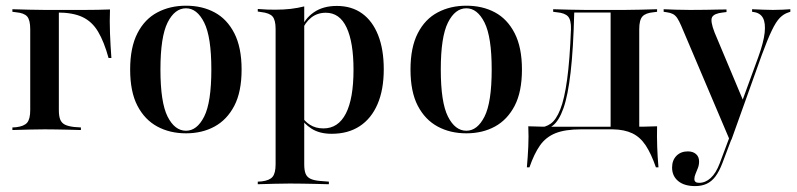

<svg xmlns="http://www.w3.org/2000/svg" viewBox="-20 -447 2740 660"><path d="M83.9 -207.3V-346.8Q83.9 -378.2 73.4 -390.3Q62.9 -402.4 35.5 -404.8L22.6 -406.5V-415.3Q54.8 -414.5 80.2 -413.7Q105.6 -412.9 133.1 -412.9L182.3 -412.1V-207.3ZM133.1 -404V-412.9H175.8H272.6Q293.5 -412.9 315.3 -413.3Q337.1 -413.7 358.1 -414.5Q356.5 -374.2 358.1 -332.7Q359.7 -291.1 362.9 -247.6H353.2Q337.9 -303.2 317.3 -337.9Q296.8 -372.6 263.7 -388.3Q230.6 -404 175.8 -404ZM133.1 -2.4Q105.6 -2.4 80.2 -1.6Q54.8 -0.8 22.6 0V-8.9L35.5 -9.7Q62.9 -12.9 73.4 -25.4Q83.9 -37.9 83.9 -68.5V-207.3H182.3V-68.5Q182.3 -47.6 187.1 -35.9Q191.9 -24.2 203.2 -18.5Q214.5 -12.9 234.7 -10.5L258.1 -8.9V0Q233.9 -0.8 213.3 -1.2Q192.7 -1.6 173.4 -2Q154 -2.4 133.1 -2.4Z M619.4 11.3Q563.7 11.3 520.6 -12.1Q477.4 -35.5 452.4 -83.5Q427.4 -131.5 427.4 -208.1Q427.4 -283.9 452.4 -332.7Q477.4 -381.5 521 -404.4Q564.5 -427.4 619.4 -427.4Q675 -427.4 717.7 -404.4Q760.5 -381.5 785.5 -332.7Q810.5 -283.9 810.5 -208.1Q810.5 -131.5 785.5 -83.5Q760.5 -35.5 717.7 -12.1Q675 11.3 619.4 11.3ZM619.4 2.4Q657.3 2.4 681.9 -46.4Q706.5 -95.2 706.5 -208.1Q706.5 -320.2 681.9 -369.4Q657.3 -418.5 619.4 -418.5Q580.6 -418.5 556 -369.4Q531.5 -320.2 531.5 -208.1Q531.5 -95.2 556 -46.4Q580.6 2.4 619.4 2.4Z M976.6 183.9Q949.2 183.9 923.8 184.7Q898.4 185.5 866.1 186.3V177.4L879 176.6Q906.5 173.4 916.9 160.9Q927.4 148.4 927.4 117.7V-207.3H1025.8V117.7Q1025.8 138.7 1030.6 150.4Q1035.5 162.1 1047.6 167.7Q1059.7 173.4 1080.6 175L1110.5 177.4V186.3Q1084.7 185.5 1062.5 185.1Q1040.3 184.7 1019.8 184.3Q999.2 183.9 976.6 183.9ZM1137.9 -426.6Q1188.7 -426.6 1224.6 -400.8Q1260.5 -375 1279.8 -326.2Q1299.2 -277.4 1299.2 -208.9Q1299.2 -138.7 1277.8 -89.1Q1256.5 -39.5 1216.5 -13.3Q1176.6 12.9 1120.2 12.9Q1078.2 12.9 1050.8 -4.8Q1023.4 -22.6 1015.3 -41.9L1017.7 -47.6Q1025 -31.5 1044.8 -18.5Q1064.5 -5.6 1091.9 -5.6Q1142.7 -5.6 1169 -56.9Q1195.2 -108.1 1195.2 -207.3Q1195.2 -301.6 1171.4 -352.4Q1147.6 -403.2 1100 -403.2Q1071 -403.2 1050 -386.7Q1029 -370.2 1016.9 -340.3L1013.7 -345.2Q1026.6 -382.3 1058.5 -404.4Q1090.3 -426.6 1137.9 -426.6ZM927.4 -207.3V-347.6Q927.4 -378.2 916.9 -390.3Q906.5 -402.4 877.4 -405.6L866.1 -407.3V-416.1Q886.3 -414.5 899.6 -414.1Q912.9 -413.7 926.6 -413.7Q954.8 -413.7 979.4 -416.5Q1004 -419.4 1025.8 -425V-416.1V-207.3Z M1583.1 11.3Q1527.4 11.3 1484.3 -12.1Q1441.1 -35.5 1416.1 -83.5Q1391.1 -131.5 1391.1 -208.1Q1391.1 -283.9 1416.1 -332.7Q1441.1 -381.5 1484.7 -404.4Q1528.2 -427.4 1583.1 -427.4Q1638.7 -427.4 1681.5 -404.4Q1724.2 -381.5 1749.2 -332.7Q1774.2 -283.9 1774.2 -208.1Q1774.2 -131.5 1749.2 -83.5Q1724.2 -35.5 1681.5 -12.1Q1638.7 11.3 1583.1 11.3ZM1583.1 2.4Q1621 2.4 1645.6 -46.4Q1670.2 -95.2 1670.2 -208.1Q1670.2 -320.2 1645.6 -369.4Q1621 -418.5 1583.1 -418.5Q1544.4 -418.5 1519.8 -369.4Q1495.2 -320.2 1495.2 -208.1Q1495.2 -95.2 1519.8 -46.4Q1544.4 2.4 1583.1 2.4Z M1977.4 -2.4Q1922.6 -2.4 1889.5 10.9Q1856.5 24.2 1836.3 52.8Q1816.1 81.5 1800 128.2H1791.1Q1794.4 91.9 1796 56.9Q1797.6 21.8 1796 -12.9Q1816.9 -12.1 1838.7 -11.7Q1860.5 -11.3 1881.5 -11.3H1977.4H2098.4V-2.4ZM1829.8 1.6 1832.3 -8.9Q1854.8 -8.9 1873.4 -22.2Q1891.9 -35.5 1906 -71Q1920.2 -106.5 1929.4 -173.4Q1938.7 -240.3 1942.7 -346.8Q1943.5 -378.2 1932.7 -390.3Q1921.8 -402.4 1894.4 -404.8L1881.5 -406.5V-415.3Q1913.7 -414.5 1939.1 -413.7Q1964.5 -412.9 1991.9 -412.9H1995.2H2128.2Q2155.6 -412.9 2181 -413.7Q2206.5 -414.5 2238.7 -415.3V-406.5L2225.8 -404.8Q2199.2 -402.4 2188.3 -390.3Q2177.4 -378.2 2177.4 -346.8V-207.3H2079V-406.5L2082.3 -404H1950.8L1954 -405.6Q1950.8 -278.2 1941.5 -198.4Q1932.3 -118.5 1916.9 -75Q1901.6 -31.5 1879.8 -14.9Q1858.1 1.6 1829.8 1.6ZM2079 -2.4V-207.3H2177.4V-2.4ZM2079 -2.4 2079.8 -10.5 2158.1 -11.3H2087.1H2153.2Q2174.2 -11.3 2196 -11.7Q2217.7 -12.1 2238.7 -12.9Q2237.9 21.8 2239.1 56.9Q2240.3 91.9 2243.5 128.2H2234.7Q2218.5 81.5 2199.6 52.8Q2180.6 24.2 2153.6 11.3Q2126.6 -1.6 2087.1 -2.4Z M2487.9 33.1 2321.8 -358.1Q2314.5 -375 2308.1 -384.7Q2301.6 -394.4 2293.1 -398.8Q2284.7 -403.2 2272.6 -404.8L2261.3 -406.5V-415.3Q2279.8 -414.5 2302.8 -413.7Q2325.8 -412.9 2350.8 -412.9H2350H2355.6Q2383.1 -412.9 2406 -413.3Q2429 -413.7 2447.2 -414.1Q2465.3 -414.5 2477.4 -414.5V-405.6L2464.5 -404Q2434.7 -400.8 2427.8 -387.9Q2421 -375 2436.3 -335.5L2535.5 -99.2L2528.2 -91.1L2586.3 -250Q2604.8 -300.8 2608.5 -334.3Q2612.1 -367.7 2602.8 -385.1Q2593.5 -402.4 2571 -405.6L2565.3 -406.5V-415.3Q2585.5 -414.5 2603.6 -413.7Q2621.8 -412.9 2637.1 -412.9Q2655.6 -412.9 2670.2 -413.7Q2684.7 -414.5 2696.8 -415.3V-406.5L2689.5 -404Q2674.2 -399.2 2660.9 -385.9Q2647.6 -372.6 2633.1 -342.3Q2618.5 -312.1 2598.4 -257.3L2494.4 33.1ZM2369.4 192.7Q2332.3 192.7 2311.3 175.4Q2290.3 158.1 2290.3 129Q2290.3 104 2305.2 88.7Q2320.2 73.4 2344.4 73.4Q2362.1 73.4 2372.6 82.7Q2383.1 91.9 2383.1 108.1Q2383.1 120.2 2379 130.6Q2375 141.1 2371 150.4Q2366.9 159.7 2366.9 168.5Q2366.9 181.5 2383.1 181.5Q2404.8 181.5 2423 164.9Q2441.1 148.4 2454 114.5L2491.1 15.3L2499.2 18.5L2462.9 114.5Q2452.4 141.9 2439.5 159.3Q2426.6 176.6 2409.3 184.7Q2391.9 192.7 2369.4 192.7Z"/></svg>

Font: Playfair 144pt SemiCondensed SemiBold
Style: Regular
Weight: 600
Width: 4
Designer: Claus Eggers Sørensen
Foundry: Claus Eggers Sørensen
Version: Version 2.203